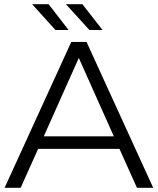

<svg xmlns="http://www.w3.org/2000/svg" viewBox="-20 -901 757 921"><path d="M79 0 163 -187H553L637 0H715L395 -700H322L2 0ZM190 -247 358 -623 526 -247ZM296 -881 409 -757H472L375 -881ZM134 -881 246 -757H309L213 -881Z"/></svg>

Font: Malon Grotesk
Style: Regular
Weight: 400
Designer: Julieta Ulanovsky
Foundry: Julieta Ulanovsky
Version: Version 7.200